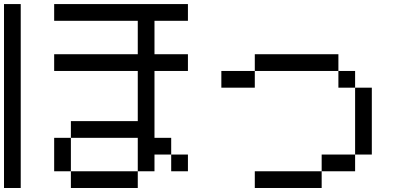

<svg xmlns="http://www.w3.org/2000/svg" viewBox="-20 -937 2040 957"><path d="M0 0V-916.7H83.3V0ZM750 -166.7V-83.3H666.7V-250H333.3V-333.3H666.7V-583.3H250V-666.7H666.7V-833.3H250V-916.7H916.7V-833.3H750V-666.7H916.7V-583.3H750V-250H833.3V-166.7ZM916.7 -166.7V-83.3H833.3V-166.7ZM333.3 -83.3H666.7V0H333.3ZM333.3 -250V-83.3H250V-250Z M1666.7 -583.3H1750V-500H1666.7ZM1666.7 -666.7V-583.3H1250V-666.7ZM1750 -166.7V-83.3H1583.3V-166.7ZM1750 -500H1833.3V-166.7H1750ZM1083.3 -500V-583.3H1250V-500ZM1250 0V-83.3H1583.3V0Z"/></svg>

Font: Galmuri11 Regular
Style: Regular
Weight: 400
Designer: Minseo Lee (Quiple)
Version: Version 2.356;hotconv 1.1.0;makeotfexe 2.6.0 DEVELOPMENT